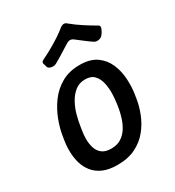

<svg xmlns="http://www.w3.org/2000/svg" viewBox="-177 -830 863 945"><g transform="rotate(-30 255.0 -357.0)"><path d="M456 -225Q450 -186 433.5 -144.5Q417 -103 388.5 -68Q360 -33 317 -11.5Q274 10 214 10Q166 10 133.5 -4Q101 -18 81 -42.5Q61 -67 52 -97Q43 -127 42 -160.5Q41 -194 46 -225L50 -250Q56 -289 73 -334Q90 -379 119 -419Q148 -459 192 -484.5Q236 -510 296 -510Q356 -510 391.5 -484.5Q427 -459 444 -419Q461 -379 463.5 -334Q466 -289 460 -250ZM360 -250Q364 -276 365 -307.5Q366 -339 359.5 -368Q353 -397 335.5 -416Q318 -435 284 -435Q250 -435 226.5 -416Q203 -397 187 -368Q171 -339 162.5 -307.5Q154 -276 150 -250L146 -225Q142 -203 142 -177.5Q142 -152 149 -128.5Q156 -105 174.5 -90Q193 -75 227 -75Q261 -75 284 -90Q307 -105 321.5 -128.5Q336 -152 344 -177.5Q352 -203 356 -225ZM475 -631Q485 -625 478.5 -609.5Q472 -594 463 -583L462 -582Q457 -575 447.5 -571.5Q438 -568 429 -569Q420 -570 414 -574Q392 -589 373.5 -603.5Q355 -618 335 -633Q317 -646 297 -633Q272 -618 249.5 -603.5Q227 -589 200 -574Q188 -567 172.5 -569.5Q157 -572 152 -582V-583Q148 -594 145.5 -604.5Q143 -615 155 -621Q178 -632 207 -648Q236 -664 263.5 -682Q291 -700 310 -716Q321 -724 330.5 -724Q340 -724 348 -716Q377 -692 411 -670Q445 -648 475 -631Z"/></g></svg>

Font: Winky Sans
Style: Italic
Weight: 400
Italic angle: -8.97852°
Designer: Simon Atzbach
Foundry: typofactur
Version: Version 1.205